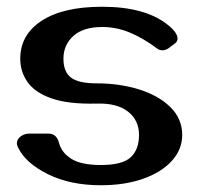

<svg xmlns="http://www.w3.org/2000/svg" viewBox="-20 -540 590 569"><path d="M33 -104Q30 -110 30 -115Q30 -127 41 -135.5Q52 -144 66 -144H124Q148 -144 155 -116Q163 -87 192 -69Q221 -51 279 -51Q343 -51 367.5 -74Q392 -97 392 -140Q392 -184 359 -209.5Q326 -235 266 -233Q182 -231 132.5 -248.5Q83 -266 61.5 -297Q40 -328 40 -366Q40 -437 103.5 -478.5Q167 -520 283 -520Q412 -520 479 -465Q506 -443 506 -426Q506 -416 498 -411L481 -398Q471 -391 462 -391Q452 -391 446 -396Q403 -428 363.5 -444Q324 -460 283 -460Q227 -460 197.5 -433.5Q168 -407 168 -366Q168 -327 190.5 -310Q213 -293 266 -293Q334 -293 392 -275Q450 -257 485 -222.5Q520 -188 520 -140Q520 -97 489 -63Q458 -29 403.5 -10Q349 9 279 9Q188 9 121.5 -24Q55 -57 33 -104Z"/></svg>

Font: Yusei Magic
Style: Regular
Weight: 400
Designer: Tanukizamurai
Foundry: Yusei Magic Project
Version: Version 1.200